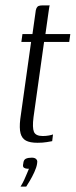

<svg xmlns="http://www.w3.org/2000/svg" viewBox="-20 -525 280 710"><path d="M56 165Q64 152 69.5 140Q75 128 79.5 117Q84 106 87 99Q86 99 84 99Q82 99 82 99Q75 99 69 95.5Q63 92 66 80Q67 66 75.5 62Q84 58 98 58Q104 58 109 60Q114 62 116.5 67Q119 72 117 81Q115 94 107 111.5Q99 129 90 144Q81 159 77 165ZM119 3Q91 3 76 -5Q61 -13 56 -32Q51 -51 55 -85L95 -370H59L63 -399H100L111 -477Q112 -489 115 -495Q118 -501 123 -503Q128 -505 136 -505H164Q163 -504 162 -497.5Q161 -491 159 -477L148 -399H240L236 -370H143L104 -92Q99 -53 105.5 -37.5Q112 -22 138 -22Q150 -22 161 -24Q172 -26 176 -28L173 -3Q168 -2 153 0.5Q138 3 119 3Z"/></svg>

Font: Genos Thin Light
Style: Italic
Weight: 300
Italic angle: -8°
Version: Version 1.010